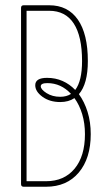

<svg xmlns="http://www.w3.org/2000/svg" viewBox="-20 -710 415 730"><path d="M70 0Q60 0 60 -10V-680Q60 -690 70 -690H167Q238 -690 276 -635.5Q314 -581 314 -478Q314 -391 280 -352Q301 -323 313 -284.5Q325 -246 325 -200Q325 -108 279.5 -54Q234 0 155 0ZM167 -669H81V-21H155Q224 -21 263.5 -68.5Q303 -116 303 -200Q303 -241 292.5 -276Q282 -311 263 -337Q241 -322 209 -322Q169 -322 141.5 -342Q114 -362 114 -386Q114 -414 159 -414Q191 -414 218 -402Q245 -390 266 -368Q292 -402 292 -478Q292 -572 260.5 -620.5Q229 -669 167 -669ZM135 -382Q135 -370 157 -356Q179 -342 209 -342Q233 -342 250 -353Q212 -394 160 -394Q135 -394 135 -382Z"/></svg>

Font: Zen Loop
Style: Regular
Weight: 400
Designer: Yoshimichi Ohira
Foundry: A-1 Corp ZenFonts
Version: Version 1.000; ttfautohint (v1.8.3)